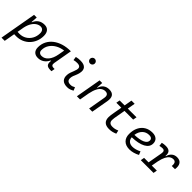

<svg xmlns="http://www.w3.org/2000/svg" viewBox="230 -2081 3642 3642"><g transform="rotate(45 2051.0 -260.0)"><path d="M86.9 224.6H1L40.5 -0.5Q40.5 -0.5 40.5 -0.5V-1L131.8 -517.6H203.6L194.8 -388.7H202.6Q226.6 -453.6 278.8 -490.5Q331.1 -527.3 406.7 -527.3Q473.6 -527.3 510 -485.8Q546.4 -444.3 546.4 -367.7Q546.4 -287.1 518.8 -218.3Q491.2 -149.4 441.4 -98.1Q391.6 -46.9 324.5 -18.6Q257.3 9.8 178.7 9.8Q152.3 9.8 125 8.3ZM138.7 -68.8Q162.1 -66.9 189.5 -66.9Q267.1 -66.9 328.6 -104.5Q390.1 -142.1 425.8 -206.8Q461.4 -271.5 461.4 -353Q461.4 -399.4 439 -425Q416.5 -450.7 376 -450.7Q334.5 -450.7 292.2 -425Q250 -399.4 215.6 -345.5Q181.2 -291.5 162.6 -206.1Z M759.3 10.3Q691.4 10.3 654.5 -27.8Q617.7 -65.9 617.7 -135.3Q617.7 -223.1 654.3 -294.7Q690.9 -366.2 756.8 -417Q822.8 -467.8 911.6 -495.1Q1000.5 -522.5 1105 -522.5H1114.3L1048.3 -145Q1041 -105.5 1054.9 -86.2Q1068.8 -66.9 1108.9 -66.9H1133.8L1121.1 4.9H1090.3Q1019.5 4.9 993.9 -25.6Q968.3 -56.2 976.6 -127.9H965.8Q934.6 -61.5 881.3 -25.6Q828.1 10.3 759.3 10.3ZM783.2 -66.4Q858.9 -66.4 915.3 -132.3Q971.7 -198.2 993.2 -319.3L1014.6 -441.9Q923.3 -430.2 853 -389.2Q782.7 -348.1 742.7 -285.2Q702.6 -222.2 702.6 -144Q702.6 -106.9 723.9 -86.7Q745.1 -66.4 783.2 -66.4Z M1651.4 -95.7 1678.7 -31.2Q1649.9 -14.2 1617.9 -2.2Q1585.9 9.8 1544.4 9.8Q1458 9.8 1416 -31.7Q1374 -73.2 1378.9 -153.3Q1381.3 -189.9 1393.1 -224.6Q1404.8 -259.3 1418.7 -292Q1432.6 -324.7 1439.9 -355Q1464.4 -451.7 1356.4 -451.7Q1310.1 -451.7 1267.1 -440.4L1256.8 -513.7Q1285.6 -522 1314.5 -524.7Q1343.3 -527.3 1372.1 -527.3Q1466.8 -527.3 1506.1 -481Q1545.4 -434.6 1523.4 -345.2Q1515.1 -310.5 1502 -280.5Q1488.8 -250.5 1477.5 -221.2Q1466.3 -191.9 1463.9 -157.7Q1458 -66.9 1557.1 -66.9Q1583.5 -66.9 1603.8 -73.5Q1624 -80.1 1651.4 -95.7ZM1535.6 -615.2Q1508.8 -615.2 1490 -633.8Q1471.2 -652.3 1471.2 -679.2Q1471.2 -706.1 1490 -724.9Q1508.8 -743.7 1535.6 -743.7Q1562.5 -743.7 1581.3 -724.9Q1600.1 -706.1 1600.1 -679.2Q1600.1 -652.3 1581.3 -633.8Q1562.5 -615.2 1535.6 -615.2Z M1798.3 0 1889.6 -517.6H1960L1951.7 -388.7H1960.4Q1978 -455.1 2025.6 -491.2Q2073.2 -527.3 2142.1 -527.3Q2305.2 -527.3 2272 -340.3L2211.9 0H2126.5L2186.5 -344.2Q2205.1 -450.7 2112.8 -450.7Q2070.3 -450.7 2033.2 -426.3Q1996.1 -401.9 1966.8 -345.5Q1937.5 -289.1 1918 -192.9L1883.8 0Z M2668 9.8Q2502.4 9.8 2502.4 -144.5Q2502.4 -175.8 2506.8 -205.3Q2511.2 -234.9 2520.5 -287.1L2547.9 -442.4H2414.1L2427.7 -517.6H2561L2588.4 -673.8H2673.8L2646.5 -517.6H2879.9L2866.2 -442.4H2633.3L2606 -287.1Q2597.2 -236.8 2592.5 -209.2Q2587.9 -181.6 2587.9 -152.8Q2587.9 -66.9 2682.1 -66.9Q2718.8 -66.9 2746.6 -73.2Q2774.4 -79.6 2813 -96.2L2828.6 -26.4Q2794.4 -11.2 2755.9 -0.7Q2717.3 9.8 2668 9.8Z M3219.2 -66.9Q3258.3 -66.9 3303.5 -79.6Q3348.6 -92.3 3390.1 -114.7L3418.5 -46.4Q3371.1 -20 3317.6 -5.1Q3264.2 9.8 3214.8 9.8Q3115.2 9.8 3059.3 -44.4Q3003.4 -98.6 3003.4 -194.8Q3003.4 -296.4 3040 -370.8Q3076.7 -445.3 3143.6 -486.3Q3210.4 -527.3 3300.8 -527.3Q3374.5 -527.3 3415.8 -491.2Q3457 -455.1 3457 -390.6Q3457 -295.9 3358.6 -243.2Q3260.3 -190.4 3084 -186Q3087.9 -129.9 3123.3 -98.4Q3158.7 -66.9 3219.2 -66.9ZM3087.4 -253.4Q3223.1 -257.3 3297.4 -291.3Q3371.6 -325.2 3371.6 -385.7Q3371.6 -416 3350.6 -433.3Q3329.6 -450.7 3290.5 -450.7Q3208 -450.7 3154.1 -397.7Q3100.1 -344.7 3087.4 -253.4Z M3512.7 0 3525.9 -75.2H3646.5L3698.7 -369.1Q3713.9 -451.7 3646.5 -451.7Q3608.9 -451.7 3570.3 -440.9L3561 -514.6Q3602.5 -527.3 3658.7 -527.3Q3731 -527.3 3762.2 -493.9Q3793.5 -460.4 3787.1 -388.7H3795.9Q3812 -455.1 3855.5 -491.2Q3898.9 -527.3 3961.4 -527.3Q4038.1 -527.3 4071.5 -478.3Q4105 -429.2 4091.3 -337.9H4005.9Q4019.5 -450.7 3938.5 -450.7Q3898.9 -450.7 3864.7 -427.7Q3830.6 -404.8 3803.2 -352.1Q3775.9 -299.3 3756.8 -210L3732.4 -75.2H3867.7L3854.5 0Z"/></g></svg>

Font: Cascadia Mono PL SemiLight
Style: Italic
Weight: 350
Italic angle: -10°
Monospace: yes
Designer: Aaron Bell
Foundry: Saja Typeworks
Version: Version 2404.023; ttfautohint (v1.8.4)